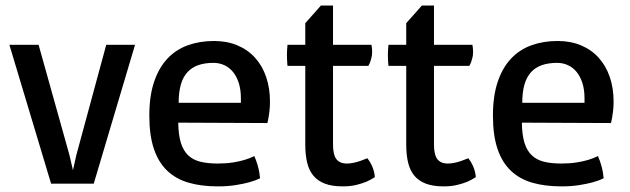

<svg xmlns="http://www.w3.org/2000/svg" viewBox="-20 -660 2263 690"><path d="M13.7 -499H118.7L229.5 -103L242.2 -48.3L254.4 -103L361.8 -499H465.3L316.9 0H163.6Z M516.6 -244.6Q516.6 -314.9 533.7 -365.7Q550.8 -416.5 581.5 -449.2Q612.3 -481.9 655 -497.3Q697.8 -512.7 749 -512.7Q796.4 -512.7 833.7 -496.8Q871.1 -481 897 -452.1Q922.9 -423.3 936.5 -383.3Q950.2 -343.3 950.2 -294.9Q950.2 -278.3 948.7 -264.2Q947.3 -250 945.3 -239.7Q943.4 -227.5 940.9 -217.8L620.6 -219.2Q621.1 -175.8 629.9 -147.2Q638.7 -118.7 656 -102.1Q673.3 -85.4 699.7 -78.9Q726.1 -72.3 762.2 -72.3Q793 -72.3 817.4 -76.2Q841.8 -80.1 858.9 -85.4Q878.4 -91.3 894 -99.1Q901.4 -82 905.5 -67.4Q909.7 -52.7 911.6 -42Q913.6 -29.3 914.6 -19.5Q898.4 -11.2 875.5 -4.9Q856 0.5 827.6 5.1Q799.3 9.8 762.2 9.8Q703.6 9.8 658 -3.4Q612.3 -16.6 580.8 -46.6Q549.3 -76.7 533 -125.2Q516.6 -173.8 516.6 -244.6ZM845.7 -290.5V-307.1Q845.7 -337.9 838.1 -361.6Q830.6 -385.3 817.4 -401.4Q804.2 -417.5 786.1 -425.8Q768.1 -434.1 747.1 -434.1Q716.3 -434.1 692.9 -426Q669.4 -418 653.6 -400.6Q637.7 -383.3 629.9 -356Q622.1 -328.6 622.1 -290.5Z M1077.1 -423.3H1013.2Q1012.7 -428.7 1012.2 -435.1Q1011.7 -440.4 1011.5 -447.8Q1011.2 -455.1 1011.2 -463.9Q1011.2 -472.7 1011.7 -480.2Q1012.2 -487.8 1013.2 -499H1077.1V-576.7L1133.3 -640.1H1176.8V-499H1314.9Q1315.9 -494.1 1316.7 -487.3Q1317.4 -480.5 1317.4 -474.1Q1317.4 -462.9 1315.2 -453.6Q1313 -444.3 1310.5 -437.5Q1307.6 -429.7 1303.7 -423.3H1176.8V-140.1Q1176.8 -104.5 1188.7 -88.4Q1200.7 -72.3 1227.1 -72.3Q1238.3 -72.3 1250.7 -75Q1263.2 -77.6 1274.4 -81.5Q1287.1 -85.9 1300.3 -91.3Q1310.1 -78.6 1315.7 -66.4Q1321.3 -54.2 1323.7 -44.4Q1326.7 -33.2 1327.1 -23.4Q1313.5 -14.2 1296.4 -6.8Q1281.2 -0.5 1260.3 4.6Q1239.3 9.8 1211.9 9.8Q1173.8 9.8 1148.2 0.2Q1122.6 -9.3 1106.7 -28.1Q1090.8 -46.9 1084 -75Q1077.1 -103 1077.1 -139.6Z M1439.9 -423.3H1376Q1375.5 -428.7 1375 -435.1Q1374.5 -440.4 1374.3 -447.8Q1374 -455.1 1374 -463.9Q1374 -472.7 1374.5 -480.2Q1375 -487.8 1376 -499H1439.9V-576.7L1496.1 -640.1H1539.6V-499H1677.7Q1678.7 -494.1 1679.4 -487.3Q1680.2 -480.5 1680.2 -474.1Q1680.2 -462.9 1678 -453.6Q1675.8 -444.3 1673.3 -437.5Q1670.4 -429.7 1666.5 -423.3H1539.6V-140.1Q1539.6 -104.5 1551.5 -88.4Q1563.5 -72.3 1589.8 -72.3Q1601.1 -72.3 1613.5 -75Q1626 -77.6 1637.2 -81.5Q1649.9 -85.9 1663.1 -91.3Q1672.9 -78.6 1678.5 -66.4Q1684.1 -54.2 1686.5 -44.4Q1689.5 -33.2 1689.9 -23.4Q1676.3 -14.2 1659.2 -6.8Q1644 -0.5 1623 4.6Q1602.1 9.8 1574.7 9.8Q1536.6 9.8 1511 0.2Q1485.4 -9.3 1469.5 -28.1Q1453.6 -46.9 1446.8 -75Q1439.9 -103 1439.9 -139.6Z M1751.5 -244.6Q1751.5 -314.9 1768.6 -365.7Q1785.6 -416.5 1816.4 -449.2Q1847.2 -481.9 1889.9 -497.3Q1932.6 -512.7 1983.9 -512.7Q2031.2 -512.7 2068.6 -496.8Q2106 -481 2131.8 -452.1Q2157.7 -423.3 2171.4 -383.3Q2185.1 -343.3 2185.1 -294.9Q2185.1 -278.3 2183.6 -264.2Q2182.1 -250 2180.2 -239.7Q2178.2 -227.5 2175.8 -217.8L1855.5 -219.2Q1856 -175.8 1864.7 -147.2Q1873.5 -118.7 1890.9 -102.1Q1908.2 -85.4 1934.6 -78.9Q1960.9 -72.3 1997.1 -72.3Q2027.8 -72.3 2052.2 -76.2Q2076.7 -80.1 2093.8 -85.4Q2113.3 -91.3 2128.9 -99.1Q2136.2 -82 2140.4 -67.4Q2144.5 -52.7 2146.5 -42Q2148.4 -29.3 2149.4 -19.5Q2133.3 -11.2 2110.4 -4.9Q2090.8 0.5 2062.5 5.1Q2034.2 9.8 1997.1 9.8Q1938.5 9.8 1892.8 -3.4Q1847.2 -16.6 1815.7 -46.6Q1784.2 -76.7 1767.8 -125.2Q1751.5 -173.8 1751.5 -244.6ZM2080.6 -290.5V-307.1Q2080.6 -337.9 2073 -361.6Q2065.4 -385.3 2052.2 -401.4Q2039.1 -417.5 2021 -425.8Q2002.9 -434.1 1981.9 -434.1Q1951.2 -434.1 1927.7 -426Q1904.3 -418 1888.4 -400.6Q1872.6 -383.3 1864.7 -356Q1856.9 -328.6 1856.9 -290.5Z"/></svg>

Font: Basic
Style: Regular
Weight: 400
Designer: Magnus Gaarde
Foundry: Magnus Gaarde
Version: Version 1.003; ttfautohint (v1.1) -l 6 -r 16 -G 0 -x 16 -D l